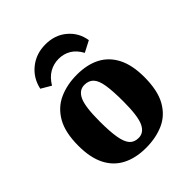

<svg xmlns="http://www.w3.org/2000/svg" viewBox="-183 -729 844 844"><g transform="rotate(-45 239.0 -307.5)"><path d="M307 -206Q307 -269 301 -307Q295 -345 279.5 -361.5Q264 -378 237 -378Q204 -378 187.5 -343Q171 -308 171 -217Q171 -154 177.5 -116Q184 -78 199 -61Q214 -44 241 -44Q274 -44 290.5 -79.5Q307 -115 307 -206ZM29 -207Q29 -290 57.5 -339.5Q86 -389 135 -411Q184 -433 245 -433Q309 -433 354 -409.5Q399 -386 423.5 -338Q448 -290 448 -216Q448 -132 420 -82.5Q392 -33 343.5 -11.5Q295 10 233 10Q170 10 124 -13.5Q78 -37 53.5 -85Q29 -133 29 -207ZM242 -625Q301 -625 341.5 -590.5Q382 -556 390 -503L338 -476Q320 -509 294.5 -524Q269 -539 238 -539Q207 -539 180.5 -524Q154 -509 134 -476L88 -503Q100 -558 142 -591.5Q184 -625 242 -625Z"/></g></svg>

Font: Yrsa
Style: Bold
Weight: 700
Version: Version 2.004